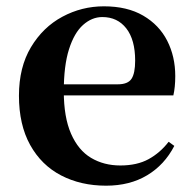

<svg xmlns="http://www.w3.org/2000/svg" viewBox="-20 -572 612 608"><path d="M316 16Q236 16 173.5 -16.5Q111 -49 75.5 -113Q40 -177 40 -269Q40 -359 78 -422.5Q116 -486 177.5 -519Q239 -552 309 -552Q383 -552 433.5 -522.5Q484 -493 509.5 -443Q535 -393 535 -331Q535 -296 529 -270H98V-305H353Q385 -305 396.5 -322.5Q408 -340 408 -380Q408 -446 380 -482Q352 -518 304 -518Q271 -518 243 -493Q215 -468 198.5 -416Q182 -364 182 -283Q182 -201 205 -148.5Q228 -96 268.5 -72Q309 -48 361 -48Q414 -48 450.5 -68Q487 -88 514 -123L532 -110Q501 -50 446 -17Q391 16 316 16Z"/></svg>

Font: Noto Serif JP ExtraLight
Style: Bold
Weight: 700
Version: Version 2.003-H1;hotconv 1.1.1;makeotfexe 2.6.0